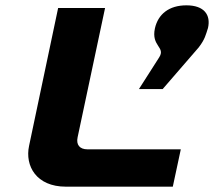

<svg xmlns="http://www.w3.org/2000/svg" viewBox="-20 -700 802 720"><path d="M198 -670 89 -153C73 -78 116 0 227 0H628L658 -140H308C279 -140 265 -157 271 -185L374 -670ZM501 -366H590L725 -522C749 -553 752 -571 759 -592L760 -595C771 -644 746 -680 679 -680C614 -680 573 -647 561 -594C546 -526 602 -524 577 -485Z"/></svg>

Font: LT Wave Black
Style: Italic
Weight: 900
Designer: Daniel Lyons
Version: Version 2.5 (Glyphs App)